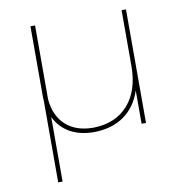

<svg xmlns="http://www.w3.org/2000/svg" viewBox="-80 -592 820 861"><g transform="rotate(-10 330.0 -161.5)"><path d="M550 -517V0H530V-151Q506 -79 451 -40Q396 -1 315 0Q250 0 204.5 -26Q159 -52 136 -100V194H116V-179Q115 -187 115 -204V-517H136V-180Q143 -104 189.5 -62Q236 -20 315 -20Q416 -22 473 -86.5Q530 -151 530 -264V-517Z"/></g></svg>

Font: Montserrat-Arabic Thin
Style: Regular
Weight: 250
Designer: Mohamed Gaber
Foundry: Kief Type Foundry
Version: Version 5.008